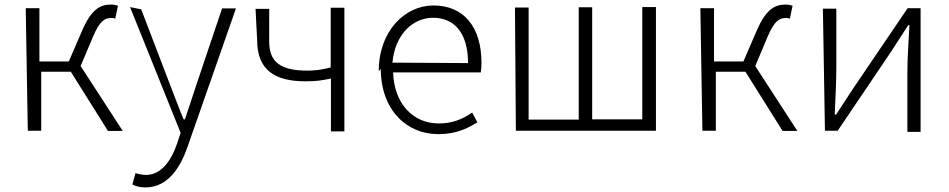

<svg xmlns="http://www.w3.org/2000/svg" viewBox="-20 -564 4168 843"><path d="M102 10H161V-249H291L454 11H519L334 -274L388 -402C418 -474 441 -485 469 -485C477 -485 479 -485 486 -482L498 -539C491 -541 479 -544 468 -544C418 -544 380 -522 339 -426L282 -294H153V-528H93Z M551 -533 773 19 758 65C731 144 687 204 621 204C605 204 587 200 575 196L561 246C576 254 597 259 618 259C717 259 772 172 804 79L1016 -527H955L843 -194C827 -147 809 -89 792 -40H786C766 -88 745 -145 727 -191L600 -523Z M1109 -388C1109 -260 1182 -207 1321 -207C1372 -207 1391 -211 1433 -219V13H1492V-530H1432V-268C1394 -258 1366 -254 1329 -254C1215 -254 1162 -289 1162 -381V-525H1102Z M1652 -261C1652 -82 1765 25 1904 25C1982 25 2033 0 2076 -27L2053 -70C2012 -41 1966 -22 1907 -22C1789 -22 1710 -114 1706 -246H2091C2093 -259 2094 -273 2094 -288C2094 -447 2015 -540 1883 -540C1759 -540 1643 -429 1643 -252ZM1703 -289C1714 -413 1793 -486 1881 -486C1975 -486 2035 -419 2035 -287Z M2245 10H2860V-533H2800V-40H2580V-532H2521V-39H2301V-531H2241Z M3064 10H3123V-249H3253L3416 11H3481L3296 -274L3350 -402C3380 -474 3403 -485 3431 -485C3439 -485 3441 -485 3448 -482L3460 -539C3453 -541 3441 -544 3430 -544C3380 -544 3342 -522 3301 -426L3244 -294H3115V-528H3055Z M3602 10H3658L3893 -338C3914 -370 3947 -421 3968 -454H3973C3969 -381 3964 -308 3964 -247V15H4022V-528H3965L3729 -180C3707 -146 3673 -95 3651 -61H3645C3648 -133 3652 -206 3652 -264V-526H3593Z"/></svg>

Font: GenEiGothic-pro-Light
Style: Regular
Weight: 300
Designer: Ryoko NISHIZUKA (kana & ideographs); Paul D. Hunt (Latin, Greek & Cyrillic); Wenlong ZHANG (bopomofo); Sandoll Communica
Foundry: Adobe Systems Incorporated; o_tamon
Version: Version 1.000.140830